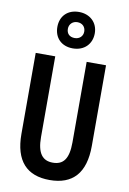

<svg xmlns="http://www.w3.org/2000/svg" viewBox="-106 -1059 760 1132"><g transform="rotate(10 273.5 -493.0)"><path d="M273 -778C342 -778 386 -824 386 -888C386 -952 339 -996 273 -996C205 -996 162 -952 162 -887C162 -822 205 -778 273 -778ZM274 -840C242 -840 225 -859 225 -887C225 -915 246 -935 274 -935C304 -935 323 -915 323 -887C323 -859 302 -840 274 -840ZM484 -231V-714H368V-232C368 -132 336 -94 274 -94C213 -94 180 -133 180 -231V-714H63V-229C63 -67 137 10 273 10C411 10 484 -68 484 -231Z"/></g></svg>

Font: Noto Sans Arabic UI XCn SmBd
Style: Regular
Weight: 600
Width: 2
Designer: Monotype Design Team, Nadine Chahine and Nizar Qandah
Foundry: Monotype Imaging Inc.
Version: Version 2.010